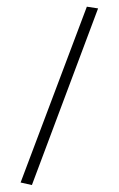

<svg xmlns="http://www.w3.org/2000/svg" viewBox="-83 -671 441 713"><g transform="rotate(-5 137.5 -315.0)"><path d="M268 -636 309 -626 7 6 -34 -7Z"/></g></svg>

Font: Unna Medium
Style: Italic
Weight: 500
Italic angle: -8.05°
Designer: Jorge de Buen Unna
Foundry: Omnibus-Type
Version: Version 2.008